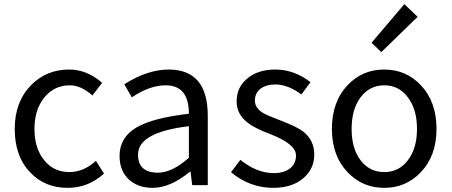

<svg xmlns="http://www.w3.org/2000/svg" viewBox="-20 -892 2176 925"><path d="M125 -62Q51 -139 51 -271Q51 -402 130 -482Q204 -557 313 -557Q399 -557 472 -493L425 -432Q371 -481 316 -481Q242 -481 194 -423Q146 -364 146 -271Q146 -177 193 -120Q239 -63 314 -63Q383 -63 442 -117L481 -56Q406 13 306 13Q195 13 125 -62Z M601 -27Q556 -69 556 -141Q556 -229 636 -277Q715 -324 890 -344Q890 -481 778 -481Q701 -481 615 -423L579 -486Q690 -557 793 -557Q981 -557 981 -334V0H906L898 -65H895Q801 13 715 13Q645 13 601 -27ZM890 -132V-284Q645 -255 645 -147Q645 -60 741 -60Q809 -60 890 -132Z M1093 -62 1138 -122Q1217 -58 1299 -58Q1351 -58 1380 -83Q1406 -106 1406 -143Q1406 -198 1282 -246Q1207 -274 1173 -301Q1120 -342 1120 -403Q1120 -470 1169 -512Q1221 -557 1307 -557Q1397 -557 1476 -496L1432 -437Q1367 -485 1307 -485Q1259 -485 1232 -462Q1208 -441 1208 -407Q1208 -373 1245 -349Q1264 -337 1328 -313Q1410 -282 1441 -258Q1494 -216 1494 -148Q1494 -79 1443 -35Q1389 13 1296 13Q1184 13 1093 -62Z M1655 -62Q1579 -141 1579 -271Q1579 -402 1655 -482Q1726 -557 1831 -557Q1936 -557 2007 -482Q2083 -402 2083 -271Q2083 -141 2007 -62Q1936 13 1831 13Q1726 13 1655 -62ZM1945 -120Q1989 -177 1989 -271Q1989 -365 1945 -423Q1902 -481 1831 -481Q1761 -481 1717 -423Q1674 -365 1674 -271Q1674 -177 1717 -120Q1760 -63 1831 -63Q1902 -63 1945 -120ZM1770 -686 1928 -872 1992 -811 1817 -641Z"/></svg>

Font: Source Han Sans K Regular
Style: Regular
Weight: 400
Designer: Ryoko NISHIZUKA  (kana & ideographs); Paul D. Hunt (Latin, Greek & Cyrillic); Wenlong ZHANG  (bopomofo); Sandoll Communi
Foundry: Adobe Systems Incorporated
Version: Version 1.00 July 18, 2014, initial release